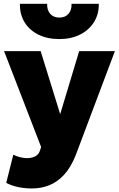

<svg xmlns="http://www.w3.org/2000/svg" viewBox="-20 -790 638 1032"><path d="M152 223Q114.5 223 78.8 215.8Q43 208.5 13.5 193L51.5 41.5Q68 50 88 55Q108 60 126 60Q151 60 170 50Q189 40 196 16L201 0L2 -515H198.5L303.5 -176.5L405.5 -515H597.5L387 44Q360.5 110.5 324 149.8Q287.5 189 244 206Q200.5 223 152 223ZM299 -580Q234.5 -580 186.5 -603.8Q138.5 -627.5 112.2 -670.2Q86 -713 87 -769.5H233.5Q232 -736 249.8 -715.8Q267.5 -695.5 299 -695.5Q330.5 -695.5 348.2 -715.8Q366 -736 364.5 -769.5H511Q512 -714 485.2 -671.2Q458.5 -628.5 410.5 -604.2Q362.5 -580 299 -580Z"/></svg>

Font: Geologica Roman ExtraBold
Style: Regular
Weight: 800
Designer: Sindre Bremnes, Frode Helland
Foundry: Monokrom Skriftforlag AS
Version: Version 1.010;gftools[0.9.28]